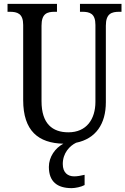

<svg xmlns="http://www.w3.org/2000/svg" viewBox="-20 -734 649 994"><path d="M351 240C369 240 400 234 418 224V171C398 176 379 179 364 179C331 179 305 160 305 115C305 58 341 21 374 5C476 -16 528 -92 528 -205V-601C528 -664 558 -673 598 -673H609V-714H394V-673H405C445 -673 474 -664 474 -605V-207C474 -117 428 -49 334 -49C252 -49 195 -93 195 -210V-601C195 -664 224 -673 264 -673H275V-714H19V-673H30C70 -673 100 -664 100 -605V-216C100 -56 179 7 308 10C266 32 233 78 233 130C233 206 276 240 351 240Z"/></svg>

Font: Noto Serif Myanmar Condensed
Style: Regular
Weight: 400
Width: 3
Designer: Ben Mitchell and the Monotype Design Team
Foundry: Monotype Imaging Inc.
Version: Version 2.106